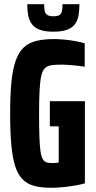

<svg xmlns="http://www.w3.org/2000/svg" viewBox="-20 -881 456 909"><path d="M223 8Q175 8 141.5 -1Q108 -10 86 -33Q64 -56 51.5 -95.5Q39 -135 33.5 -196.5Q28 -258 28 -344Q28 -431 34 -492Q40 -553 54 -593Q68 -633 91.5 -655.5Q115 -678 150.5 -687Q186 -696 236 -696Q258 -696 284.5 -693.5Q311 -691 336 -686.5Q361 -682 381 -676V-565Q357 -569 336 -571Q315 -573 299 -574Q283 -575 273 -575Q245 -575 225.5 -572.5Q206 -570 194 -559.5Q182 -549 176 -524.5Q170 -500 167.5 -456Q165 -412 165 -344Q165 -278 166.5 -235Q168 -192 171.5 -166.5Q175 -141 182 -128.5Q189 -116 200 -112.5Q211 -109 227 -109Q235 -109 240.5 -109.5Q246 -110 250.5 -110.5Q255 -111 258 -112V-283H216V-402H382V-13Q362 -7 335 -2.5Q308 2 279 5Q250 8 223 8ZM233 -731Q192 -731 167.5 -740.5Q143 -750 130.5 -767.5Q118 -785 113.5 -808.5Q109 -832 109 -861H189Q189 -843 191.5 -830Q194 -817 203.5 -810.5Q213 -804 232 -804Q254 -804 262.5 -810.5Q271 -817 273.5 -830Q276 -843 276 -861H356Q356 -833 352 -809Q348 -785 335.5 -767.5Q323 -750 298.5 -740.5Q274 -731 233 -731Z"/></svg>

Font: Saira ExtraCondensed ExtraBold
Style: Regular
Weight: 800
Width: 2
Designer: Hector Gatti with collaboration of the Omnibus-Type team
Foundry: Omnibus-Type
Version: Version 1.101